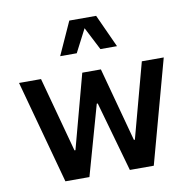

<svg xmlns="http://www.w3.org/2000/svg" viewBox="-85 -871 955 957"><g transform="rotate(-10 392.0 -393.0)"><path d="M539.6 -618.7H455.6L396 -734.9L335.9 -618.7H252L327.6 -785.6H463.4ZM546.4 -144 648.4 -522.9H759.3L616.7 0H495.6L395.5 -354H390.6L291 0H169.4L26.9 -522.9H138.2L240.7 -144H245.6L346.2 -518.6H440.4L541.5 -144Z"/></g></svg>

Font: Estedad-FD SemiBold
Style: Regular
Weight: 600
Designer: Amin Abedi
Version: Version 7.3